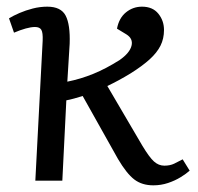

<svg xmlns="http://www.w3.org/2000/svg" viewBox="-20 -542 594 576"><path d="M86 0 108 -420Q109 -444 104 -452.5Q99 -461 85 -461Q73 -461 57 -456.5Q41 -452 22 -444L7 -487Q20 -495 38.5 -503Q57 -511 78.5 -516.5Q100 -522 122 -522Q163 -522 177 -495Q191 -468 189 -411L182 -297Q222 -305 260 -320.5Q298 -336 339 -362Q369 -383 374.5 -404.5Q380 -426 359 -439L331 -456Q337 -488 358 -505Q379 -522 406 -522Q438 -522 455 -501Q472 -480 472 -452Q472 -426 461.5 -405Q451 -384 429 -364Q407 -344 372 -322Q354 -311 336.5 -301.5Q319 -292 302 -284L407 -105Q428 -70 442 -57.5Q456 -45 473 -45Q490 -45 502.5 -51Q515 -57 528 -64L549 -30Q539 -21 522 -10.5Q505 0 484 7Q463 14 440 14Q406 14 383 -3.5Q360 -21 334 -65L228 -254Q215 -250 202.5 -246.5Q190 -243 179 -241L167 0Z"/></svg>

Font: Literata 18pt
Style: Italic
Weight: 400
Italic angle: -2°
Designer: Latin by Veronika Burian and Jose Scaglione. Greek by Irene Vlachou. Cyrillic by Vera Evstafieva
Foundry: TypeTogether
Version: Version 3.103;gftools[0.9.29]